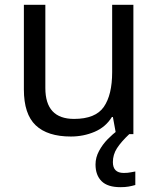

<svg xmlns="http://www.w3.org/2000/svg" viewBox="-20 -556 658 796"><path d="M533 -536V0H461L448 -71H444Q418 -29 372 -9.5Q326 10 274 10Q177 10 128 -36.5Q79 -83 79 -185V-536H168V-191Q168 -63 287 -63Q376 -63 410.5 -113Q445 -163 445 -257V-536ZM448 116Q448 161 493 161Q510 161 521.5 158.5Q533 156 541 155V211Q527 215 513 217.5Q499 220 479 220Q426 220 401 195Q376 170 376 126Q376 97 390.5 70Q405 43 426.5 21Q448 -1 468 -15L516 0Q482 32 465 58.5Q448 85 448 116Z"/></svg>

Font: Noto Sans Old Turkic
Style: Regular
Weight: 400
Designer: Monotype Design Team
Foundry: Monotype Imaging Inc.
Version: Version 2.003; ttfautohint (v1.8.4.7-5d5b)